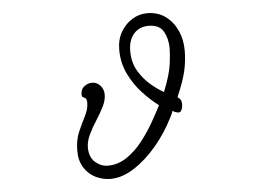

<svg xmlns="http://www.w3.org/2000/svg" viewBox="-50 -749 1099 816"><g transform="rotate(-5 500.0 -341.0)"><path d="M677 -262Q677 -262 674 -254Q671 -246 666 -237Q634 -172 588 -117.5Q542 -63 490.5 -30Q439 3 390 3Q357 3 327 -11.5Q297 -26 278 -55.5Q259 -85 259 -128Q259 -174 274 -208.5Q289 -243 304 -272Q319 -301 319 -327Q319 -343 314 -347Q309 -351 303.5 -353Q298 -355 298 -365Q298 -388 313.5 -399.5Q329 -411 347 -411Q367 -411 381.5 -395Q396 -379 396 -356Q396 -332 382.5 -305Q369 -278 350.5 -249.5Q332 -221 318.5 -192.5Q305 -164 305 -138Q305 -97 329.5 -75.5Q354 -54 383 -54Q427 -54 464.5 -79.5Q502 -105 532 -143.5Q562 -182 584.5 -222Q607 -262 622 -291Q587 -317 553 -354Q519 -391 496.5 -438Q474 -485 474 -540Q474 -584 493 -616.5Q512 -649 542 -667Q572 -685 605 -685Q651 -685 683.5 -661Q716 -637 733.5 -598.5Q751 -560 751 -514Q751 -469 741 -425.5Q731 -382 703 -318Q714 -311 717 -304Q720 -297 720 -288Q720 -272 715 -262.5Q710 -253 703 -253Q699 -253 692 -255Q685 -257 677 -262ZM648 -345Q677 -418 682.5 -462Q688 -506 688 -528Q688 -569 670.5 -600Q653 -631 607 -631Q567 -631 543.5 -604Q520 -577 520 -530Q520 -482 542 -445Q564 -408 594 -383Q624 -358 648 -345Z"/></g></svg>

Font: Moon Stars Kai T
Style: Regular
Weight: 400
Designer: GuiWonder
Version: Version 1.101